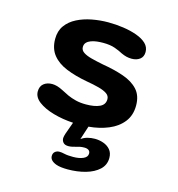

<svg xmlns="http://www.w3.org/2000/svg" viewBox="-106 -580 832 899"><g transform="rotate(15 309.5 -131.0)"><path d="M303 227Q285.5 227 271.2 225.2Q257 223.5 246 219.5Q215 207.5 215 185.5Q215 171.5 224 164.2Q233 157 245 157Q255.5 157 270.5 160.5Q279 162.5 289.5 163.2Q300 164 312 164Q342 164 361.5 155.2Q381 146.5 381 129.5Q381 118.5 373.2 113.2Q365.5 108 353 108Q341 108 331 110Q321 112 312 115Q303.5 117.5 295 119.2Q286.5 121 278 121Q261 121 253 112.2Q245 103.5 245 90.5Q245 86 246.5 80.5Q248 75 249.5 69.5L271 9.5Q219.5 6.5 174.2 -6.5Q129 -19.5 101.2 -40.5Q73.5 -61.5 73.5 -89.5Q73.5 -114.5 89.5 -127.5Q105.5 -140.5 130.5 -140.5Q142 -140.5 155 -136.8Q168 -133 183.5 -125Q199 -116.5 217 -108.2Q235 -100 257 -94.5Q279 -89 306.5 -89Q348.5 -89 373.2 -100.5Q398 -112 398 -138.5Q398 -154.5 383.8 -164.5Q369.5 -174.5 343.5 -181.5Q317.5 -188.5 282 -194.5Q224.5 -205 181 -222.8Q137.5 -240.5 113 -271Q88.5 -301.5 88.5 -348.5Q88.5 -387 107.8 -413.5Q127 -440 159 -456.2Q191 -472.5 230.2 -480Q269.5 -487.5 309 -487.5Q346.5 -487.5 382.8 -482.2Q419 -477 448.8 -466.2Q478.5 -455.5 496 -438.8Q513.5 -422 513.5 -398Q513.5 -375 497.8 -363Q482 -351 458 -351Q444.5 -351 432.5 -354Q420.5 -357 407.5 -363Q392.5 -371.5 369 -380Q345.5 -388.5 310.5 -388.5Q296 -388.5 280.8 -386.8Q265.5 -385 252.5 -380.2Q239.5 -375.5 231.5 -367Q223.5 -358.5 223.5 -345Q223.5 -329.5 238 -319.8Q252.5 -310 277.5 -303.5Q302.5 -297 335 -290.5Q393 -281 438.2 -265.2Q483.5 -249.5 509.5 -221Q535.5 -192.5 535.5 -144.5Q535.5 -97 510 -64.5Q484.5 -32 441.2 -14Q398 4 345.5 8.5L324 74.5Q337.5 64.5 354.5 60Q371.5 55.5 390 55.5Q411 55.5 431.2 62.5Q451.5 69.5 464.8 85Q478 100.5 478 125Q478 159 453.5 181.8Q429 204.5 389 215.8Q349 227 303 227Z"/></g></svg>

Font: Sono Monospace SemiBold
Style: Regular
Weight: 600
Designer: Tyler Finck
Foundry: Tyler Finck
Version: Version 2.112